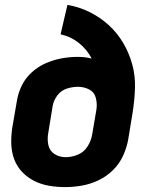

<svg xmlns="http://www.w3.org/2000/svg" viewBox="-20 -755 616 783"><path d="M245 8Q279 8 313.5 2Q348 -4 381 -19.5Q414 -35 440.5 -61Q467 -87 482 -120Q497 -153 503 -187L521 -297Q529 -347 530.5 -397Q532 -447 519 -493.5Q506 -540 482 -580.5Q458 -621 423.5 -652.5Q389 -684 346 -705.5Q303 -727 255 -735L227 -615Q269 -606 302 -579.5Q335 -553 354 -516Q340 -520 325.5 -521.5Q311 -523 296 -523Q264 -523 231.5 -517Q199 -511 167.5 -497.5Q136 -484 110 -460.5Q84 -437 69 -406.5Q54 -376 49 -344L30 -234Q25 -200 26 -167.5Q27 -135 38 -105.5Q49 -76 70.5 -53.5Q92 -31 120 -17Q148 -3 180 2.5Q212 8 245 8ZM248 -114Q222 -114 202 -127Q182 -140 177 -164.5Q172 -189 177 -214L195 -324Q199 -346 214 -366Q229 -386 252 -393.5Q275 -401 298 -401Q323 -401 344 -390Q365 -379 371 -355Q377 -331 373 -307L356 -207Q352 -182 337.5 -158.5Q323 -135 298 -124.5Q273 -114 248 -114Z"/></svg>

Font: Iosevka Sparkle Heavy
Style: Italic
Weight: 900
Italic angle: -9°
Designer: Belleve Invis
Foundry: Belleve Invis
Version: Version 4.5.0; ttfautohint (v1.8.3)